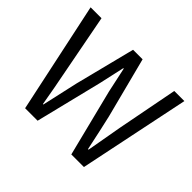

<svg xmlns="http://www.w3.org/2000/svg" viewBox="-159 -964 1196 1196"><g transform="rotate(45 439.0 -366.5)"><path d="M25 -733H121L220 -216L241 -97H245Q262 -176 298 -334L399 -733H483L586 -334Q607 -244 638 -97H643L685 -334L762 -733H851L699 0H588L477 -442L441 -609H437L400 -442L291 0H181Z"/></g></svg>

Font: `nÑOSR
Style: Regular
Weight: 400
Designer: Ryoko NISHIZUKA ¬âXZm¬º[P (kana & ideographs); Paul D. Hunt (Latin, Greek & Cyrillic); Wenlong ZHANG _ e¬á¬ü¬ô (bopomof
Foundry: Adobe Systems Incorporated
Version: Version 1.00 June 24, 2014, initial release